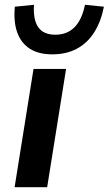

<svg xmlns="http://www.w3.org/2000/svg" viewBox="-20 -782 454 802"><path d="M41 0 120 -494H256L177 0ZM199 -555Q141 -555 104.5 -578.5Q68 -602 52 -646.5Q36 -691 42 -754L122 -762Q118 -699 140 -668Q162 -637 211 -637Q260 -637 291 -668Q322 -699 335 -762L414 -754Q402 -692 373.5 -647Q345 -602 301 -578.5Q257 -555 199 -555Z"/></svg>

Font: Nunito Sans 10pt SemiExpanded
Style: Bold Italic
Weight: 700
Width: 6
Italic angle: -9°
Designer: Vernon Adams
Foundry: Vernon Adams
Version: Version 3.101;gftools[0.9.27]